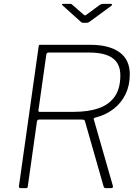

<svg xmlns="http://www.w3.org/2000/svg" viewBox="-20 -974 719 994"><path d="M564 -13Q568 0 555 0H527Q522 0 519.5 -3Q517 -6 516 -10L420 -346Q419 -351 415.5 -353Q412 -355 402 -355H183Q172 -355 171 -343L124 -10Q123 -4 121.5 -2Q120 0 114 0H88Q82 0 79.5 -3Q77 -6 78 -10L180 -733Q181 -739 182.5 -740.5Q184 -742 189 -742H447Q545 -742 598.5 -703.5Q652 -665 652 -589Q652 -532 630 -486.5Q608 -441 568 -410Q528 -379 473 -365Q469 -364 466.5 -362Q464 -360 465 -358L564 -13ZM363 -395Q437 -395 490.5 -413.5Q544 -432 573.5 -473.5Q603 -515 603 -584Q603 -644 563 -673Q523 -702 442 -702H233Q222 -702 220 -693L179 -403Q178 -399 179.5 -397Q181 -395 185 -395H363ZM497 -949Q502 -952 505.5 -953Q509 -954 513 -954H554Q560 -954 560.5 -951Q561 -948 555 -943L446 -863Q443 -861 439 -858.5Q435 -856 429 -856H411Q404 -856 400.5 -859Q397 -862 393 -866L305 -945Q301 -949 301 -951.5Q301 -954 306 -954H343Q348 -954 350.5 -952.5Q353 -951 357 -947L412 -899Q420 -893 421.5 -894Q423 -895 432 -901Z"/></svg>

Font: Libre Franklin Thin
Style: Italic
Weight: 100
Italic angle: -8°
Designer: Pablo Impallari, Rodrigo Fuenzalida, Nhung Nguyen
Foundry: Impallari Type
Version: Version 3.000